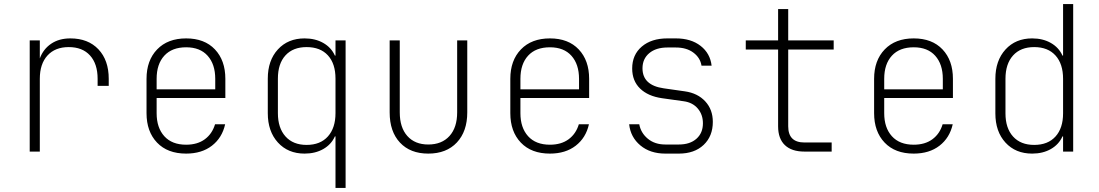

<svg xmlns="http://www.w3.org/2000/svg" viewBox="-20 -750 5440 950"><path d="M127 0V-550H177V-461Q194 -507 233 -533.5Q272 -560 328 -560Q416 -560 467 -506Q518 -452 518 -360V-325H463V-360Q463 -434 425.5 -475.5Q388 -517 320 -517Q253 -517 215 -475.5Q177 -434 177 -360V0Z M901 10Q809 10 757 -44.5Q705 -99 705 -190V-360Q705 -451 757.5 -505.5Q810 -560 901 -560Q992 -560 1043.5 -505.5Q1095 -451 1095 -360V-265H755V-190Q755 -118 793 -76Q831 -34 901 -34Q957 -34 993.5 -61Q1030 -88 1044 -135H1094Q1079 -68 1028.5 -29Q978 10 901 10ZM755 -308H1045V-360Q1045 -432 1007.5 -474Q970 -516 901 -516Q831 -516 793 -474.5Q755 -433 755 -360Z M1640 180V-75H1637Q1619 -35 1579.5 -12.5Q1540 10 1487 10Q1405 10 1355 -45Q1305 -100 1305 -190V-361Q1305 -451 1355 -505.5Q1405 -560 1487 -560Q1540 -560 1579.5 -537.5Q1619 -515 1637 -475H1640V-550H1690V180ZM1497 -33Q1565 -33 1602.5 -75Q1640 -117 1640 -190V-361Q1640 -435 1602.5 -476Q1565 -517 1497 -517Q1430 -517 1392.5 -476Q1355 -435 1355 -361V-190Q1355 -117 1392.5 -75Q1430 -33 1497 -33Z M2099 10Q2010 10 1959 -44.5Q1908 -99 1908 -194V-550H1958V-194Q1958 -119 1995.5 -77Q2033 -35 2099 -35Q2166 -35 2204 -77Q2242 -119 2242 -194V-550H2292V-194Q2292 -100 2240.5 -45Q2189 10 2099 10Z M2701 10Q2609 10 2557 -44.5Q2505 -99 2505 -190V-360Q2505 -451 2557.5 -505.5Q2610 -560 2701 -560Q2792 -560 2843.5 -505.5Q2895 -451 2895 -360V-265H2555V-190Q2555 -118 2593 -76Q2631 -34 2701 -34Q2757 -34 2793.5 -61Q2830 -88 2844 -135H2894Q2879 -68 2828.5 -29Q2778 10 2701 10ZM2555 -308H2845V-360Q2845 -432 2807.5 -474Q2770 -516 2701 -516Q2631 -516 2593 -474.5Q2555 -433 2555 -360Z M3272 10Q3197 10 3148.5 -30.5Q3100 -71 3093 -135H3143Q3151 -92 3185.5 -63.5Q3220 -35 3272 -35H3339Q3394 -35 3426 -63.5Q3458 -92 3458 -140Q3458 -183 3432.5 -213Q3407 -243 3363 -249L3256 -264Q3186 -274 3147 -312Q3108 -350 3108 -411Q3108 -479 3155.5 -519.5Q3203 -560 3282 -560H3324Q3399 -560 3446.5 -523Q3494 -486 3501 -425H3451Q3445 -464 3411 -489.5Q3377 -515 3324 -515H3282Q3226 -515 3192.5 -487Q3159 -459 3159 -412Q3159 -328 3264 -313L3369 -298Q3432 -289 3469.5 -248.5Q3507 -208 3507 -147Q3507 -76 3461.5 -33Q3416 10 3339 10Z M3960 0Q3897 0 3863.5 -32Q3830 -64 3830 -125V-505H3670V-550H3830V-705H3880V-550H4105V-505H3880V-125Q3880 -45 3960 -45H4095V0Z M4501 10Q4409 10 4357 -44.5Q4305 -99 4305 -190V-360Q4305 -451 4357.5 -505.5Q4410 -560 4501 -560Q4592 -560 4643.5 -505.5Q4695 -451 4695 -360V-265H4355V-190Q4355 -118 4393 -76Q4431 -34 4501 -34Q4557 -34 4593.5 -61Q4630 -88 4644 -135H4694Q4679 -68 4628.5 -29Q4578 10 4501 10ZM4355 -308H4645V-360Q4645 -432 4607.5 -474Q4570 -516 4501 -516Q4431 -516 4393 -474.5Q4355 -433 4355 -360Z M5087 10Q5005 10 4955 -44.5Q4905 -99 4905 -189V-360Q4905 -450 4955 -505Q5005 -560 5087 -560Q5140 -560 5179.5 -537.5Q5219 -515 5237 -475H5240V-730H5290V0H5240V-75H5237Q5219 -35 5179.5 -12.5Q5140 10 5087 10ZM5097 -33Q5165 -33 5202.5 -74.5Q5240 -116 5240 -189V-360Q5240 -434 5202.5 -475.5Q5165 -517 5097 -517Q5030 -517 4992.5 -475.5Q4955 -434 4955 -360V-189Q4955 -116 4992.5 -74.5Q5030 -33 5097 -33Z"/></svg>

Font: NKDuy Mono Thin
Style: Regular
Weight: 100
Monospace: yes
Designer: NKDuy
Foundry: NKDuy
Version: Version 2.251; ttfautohint (v1.8.4.7-5d5b)